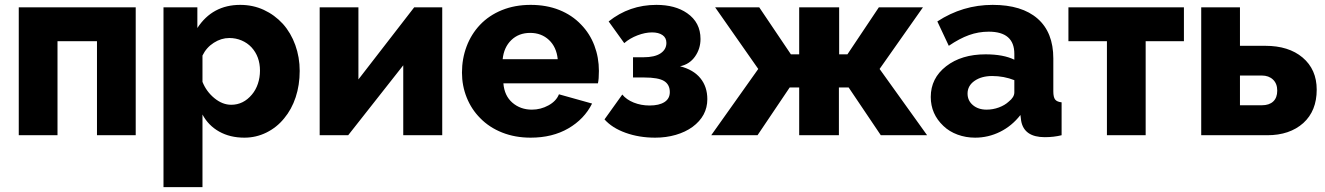

<svg xmlns="http://www.w3.org/2000/svg" viewBox="-20 -555 5439 788"><path d="M57 -525V0H216V-386H378V0H537V-525Z M1146 -69Q1177 -106 1193.5 -156Q1210 -206 1210 -264Q1210 -320 1192 -370Q1174 -420 1141 -457Q1107 -494 1062.5 -514.5Q1018 -535 966 -535Q852 -535 790 -440V-525H651V213H811V-85Q835 -40 879.5 -15Q924 10 983 10Q1031 10 1073.5 -11Q1116 -32 1146 -69ZM811 -219V-327Q827 -360 857.5 -379.5Q888 -399 921 -399Q948 -399 971.5 -389Q995 -379 1012 -361Q1047 -323 1047 -265Q1047 -237 1038.5 -211.5Q1030 -186 1014 -167Q979 -125 929 -125Q893 -125 860 -152Q827 -179 811 -219Z M1292 -525V0H1409L1635 -287V0H1795V-525H1680L1451 -229V-525Z M2410 -130 2274 -168Q2263 -140 2231 -122.5Q2199 -105 2163 -105Q2116 -105 2083 -133.5Q2050 -162 2046 -213H2434Q2438 -230 2438 -264Q2438 -319 2419.5 -368Q2401 -417 2365 -454Q2328 -493 2275.5 -514Q2223 -535 2158 -535Q2093 -535 2040 -513.5Q1987 -492 1950 -453Q1914 -415 1895 -364.5Q1876 -314 1876 -257Q1876 -203 1895.5 -154.5Q1915 -106 1951 -70Q1988 -32 2041 -11Q2094 10 2158 10Q2247 10 2312.5 -28Q2378 -66 2410 -130ZM2156 -420Q2202 -420 2233 -391Q2264 -362 2269 -312H2043Q2048 -361 2078.5 -390.5Q2109 -420 2156 -420Z M2656 -422Q2683 -422 2699 -411Q2715 -400 2715 -379Q2715 -352 2691 -336Q2667 -320 2621 -320H2578V-237H2623Q2682 -237 2705.5 -222.5Q2729 -208 2729 -177Q2729 -150 2707 -136Q2685 -122 2646 -122Q2611 -122 2581 -134Q2551 -146 2534 -167L2461 -65Q2492 -30 2547.5 -10Q2603 10 2669 10Q2714 10 2753.5 -1.5Q2793 -13 2822 -34Q2883 -79 2883 -148Q2883 -199 2854.5 -234Q2826 -269 2771 -283Q2810 -291 2832.5 -323Q2855 -355 2855 -395Q2855 -463 2800 -501Q2751 -535 2674 -535Q2563 -535 2478 -467L2542 -378Q2565 -398 2596.5 -410Q2628 -422 2656 -422Z M3092 -272 2899 0H3089L3221 -196H3260V0H3423V-196H3463L3595 0H3785L3590 -272L3768 -525H3587L3458 -332H3424V-525H3260V-332H3226L3096 -525H2915Z M4168 -83 4171 -59Q4183 8 4268 8Q4305 8 4337 0V-135Q4318 -137 4310.5 -146.5Q4303 -156 4303 -180V-315Q4303 -422 4238.5 -478.5Q4174 -535 4054 -535Q3931 -535 3827 -467L3874 -367Q3918 -397 3957 -411Q3996 -425 4038 -425Q4143 -425 4143 -334V-310Q4098 -332 4025 -332Q3926 -332 3863 -283Q3800 -234 3800 -157Q3800 -87 3852 -38Q3876 -15 3910 -2.5Q3944 10 3982 10Q4036 10 4084.5 -14Q4133 -38 4168 -83ZM3951 -171Q3951 -203 3979.5 -223Q4008 -243 4052 -243Q4100 -243 4143 -226V-176Q4143 -156 4120 -138Q4104 -123 4079.5 -114Q4055 -105 4029 -105Q3995 -105 3973 -123.5Q3951 -142 3951 -171Z M4839 -386V-525H4365V-386H4523V0H4682V-386Z M5181 0Q5273 0 5329 -50Q5384 -100 5384 -187Q5384 -270 5326 -319Q5269 -367 5173 -367H5069V-525H4910V0ZM5069 -245H5159Q5187 -245 5204.5 -228.5Q5222 -212 5222 -183Q5222 -154 5205.5 -138.5Q5189 -123 5159 -123H5069Z"/></svg>

Font: RT Raleway ExtraBold
Style: Regular
Weight: 400
Designer: Matt McInerney, Pablo Impallari, Rodrigo Fuenzalida — Edited by Milan Moffatt in April 2016
Foundry: Matt McInerney, Pablo Impallari, Rodrigo Fuenzalida — Edited by Milan Moffatt in April 2016
Version: Version 3.001